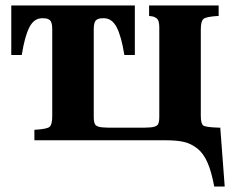

<svg xmlns="http://www.w3.org/2000/svg" viewBox="-20 -510 844 698"><path d="M21 -310.1V-490.2H470.2V-310.1H432.1Q421.4 -377.4 404.3 -410.6Q387.2 -443.8 356.9 -443.8Q348.1 -443.8 343.8 -443.1Q339.4 -442.4 333 -439.2Q326.7 -436 323.7 -427.2Q320.8 -418.5 320.8 -404.8V-85Q320.8 -61.5 327.9 -54.9Q335 -48.3 353 -46.9L374 -45.9H505.9L526.9 -46.9Q544.9 -48.3 552 -54.9Q559.1 -61.5 559.1 -85V-410.2Q559.1 -423.8 556.4 -432.4Q553.7 -440.9 547.4 -444.8Q541 -448.7 536.1 -450Q531.2 -451.2 522 -452.1V-490.2H774.9V-452.1Q731.4 -449.7 720.7 -441.9Q710 -434.1 710 -402.8V-88.9Q710 -59.6 719.5 -53.5Q729 -47.4 774.9 -45.9H780.8L796.9 168H758.8Q749 114.7 734.4 81.1Q719.7 47.4 697.3 29.8Q674.8 12.2 649.2 6.1Q623.5 0 584 0H105V-38.1Q148.4 -40.5 159.2 -48.1Q169.9 -55.7 169.9 -86.9V-404.8Q169.9 -418.5 167 -427.2Q164.1 -436 157.7 -439.2Q151.4 -442.4 147 -443.1Q142.6 -443.8 133.8 -443.8Q103.5 -443.8 86.7 -410.6Q69.8 -377.4 59.1 -310.1Z"/></svg>

Font: Linguistics Pro
Style: Bold
Weight: 700
Designer: Stefan Peev, Context Ltd
Foundry: Stefan Peev, Context Ltd
Version: Version 001.000